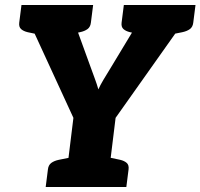

<svg xmlns="http://www.w3.org/2000/svg" viewBox="-20 -749 803 769"><path d="M240 0 274 -277 66 -729H215Q236 -729 248 -718.5Q260 -708 266 -692L343 -480Q352 -455 360 -433.5Q368 -412 374 -391Q381 -407 394 -429Q407 -451 425 -480L553 -692Q561 -706 578 -717.5Q595 -729 613 -729H763L443 -277L409 0ZM205 -666 213 -729H287L279 -666ZM535 -666 543 -729H617L609 -666ZM163 -729 134 -611 91 -620Q74 -624 64.5 -632.5Q55 -641 57 -658L66 -729ZM353 -729 344 -658Q342 -641 330.5 -632.5Q319 -624 300 -620L255 -611L256 -729ZM573 -729 544 -611 501 -620Q484 -624 474.5 -632.5Q465 -641 467 -658L476 -729ZM763 -729 754 -658Q752 -641 740.5 -632.5Q729 -624 710 -620L665 -611L666 -729ZM163 0 172 -71Q174 -88 185.5 -96.5Q197 -105 216 -109L261 -118L260 0ZM389 0 418 -118 461 -109Q478 -105 487.5 -96.5Q497 -88 495 -71L486 0Z"/></svg>

Font: Aleo Black
Style: Italic
Weight: 900
Italic angle: -7°
Designer: Alessio Laiso
Foundry: Alessio Laiso
Version: Version 2.001;gftools[0.9.29]